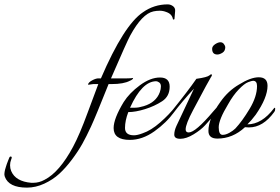

<svg xmlns="http://www.w3.org/2000/svg" viewBox="-320 -631 1277 877"><path d="M440 -576Q425 -582 410 -582Q395 -582 381 -579Q329 -568 275 -469Q261 -444 187 -273H259Q279 -273 288 -275Q288 -268 273 -262Q245 -247 190 -247Q183 -247 176 -247Q117 -99 96 -53.5Q75 -8 56 26Q37 60 8.5 98Q-20 136 -49.5 163Q-79 190 -118 208Q-157 226 -197 226Q-280 226 -298 176Q-300 169 -300 164.5Q-300 160 -299 154.5Q-298 149 -297 144.5Q-296 140 -293 131Q-290 122 -289 118.5Q-288 115 -283.5 104Q-279 93 -277.5 89Q-276 85 -272.5 84Q-269 83 -267 86Q-265 89 -269.5 99.5Q-274 110 -274 124Q-274 138 -269 150Q-249 198 -177 204Q-173 204 -168 204Q-141 204 -116 190Q-48 155 14 39Q44 -17 80 -115.5Q116 -214 129 -247H106Q105 -247 84 -244L82 -245Q84 -255 101 -264Q118 -273 129 -273H141Q246 -517 333 -575Q384 -611 446 -611Q459 -611 470 -603Q481 -595 480 -581L477 -545Q477 -543 474 -542Q471 -541 470 -543Q466 -567 440 -576Z M266 -119Q251 -80 251 -46.5Q251 -13 292 -13Q307 -13 331 -22Q370 -35 412 -72Q454 -109 481 -144Q484 -141 484 -136Q484 -131 477 -121Q440 -70 385 -31Q330 8 273 8Q199 8 199 -46Q199 -89 245 -165Q271 -206 319 -241.5Q367 -277 411 -277Q455 -277 455 -235Q455 -191 420.5 -168.5Q386 -146 342.5 -132.5Q299 -119 266 -119ZM274 -139Q280 -139 296.5 -139Q313 -139 336 -146Q393 -163 410 -210Q415 -224 415 -236.5Q415 -249 407 -254.5Q399 -260 393 -260Q328 -259 274 -139Z M476 -16Q476 -34 486 -56Q493 -72 566 -226Q513 -169 470 -112Q463 -102 463 -114Q463 -122 468 -128Q539 -216 577 -271Q627 -278 637 -287Q647 -296 648 -288Q648 -284 643.5 -278.5Q639 -273 562 -128Q528 -64 528 -40Q528 -26 542 -26Q573 -26 654 -122L676 -147Q688 -135 617 -59Q598 -38 564.5 -17.5Q531 3 503.5 3Q476 3 476 -16ZM673 -382Q649 -382 649 -408Q649 -420 662.5 -429Q676 -438 686.5 -438Q697 -438 703 -429.5Q709 -421 709 -416Q709 -398 696 -390Q683 -382 673 -382Z M902 -239Q902 -185 848 -107Q827 -79 810 -63Q876 -63 932 -137Q937 -142 937 -133.5Q937 -125 933 -120Q882 -49 817 -49Q808 -49 799 -50Q743 2 673 2Q632 2 632 -33Q632 -90 687 -166Q722 -216 772 -245Q825 -278 862 -278Q902 -278 902 -239ZM854 -238Q854 -262 836 -262Q830 -262 813 -255.5Q796 -249 770.5 -222.5Q745 -196 722 -155Q679 -84 679 -49.5Q679 -15 697 -15Q711 -15 728 -24.5Q745 -34 755 -44Q786 -77 820 -133.5Q854 -190 854 -238Z"/></svg>

Font: Italianno
Style: Regular
Weight: 400
Designer: Robert E. Leuschke
Foundry: Robert E. Leuschke
Version: Version 1.003